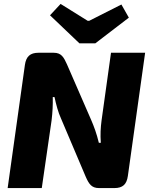

<svg xmlns="http://www.w3.org/2000/svg" viewBox="-20 -959 764 979"><path d="M599 -936 435 -853H427L289 -939L235 -881L385 -738H466L637 -869ZM720 -690H546L498 -346C493 -308 491 -274 494 -231H484C473 -277 459 -315 445 -347L321 -632C305 -667 293 -690 254 -690H176C134 -690 113 -671 107 -628L19 0H193L243 -345C248 -386 250 -424 249 -464H258C266 -426 277 -385 291 -355L417 -58C433 -22 446 0 485 0H563C606 0 626 -19 632 -62Z"/></svg>

Font: Exo 2 Extra Bold
Style: Italic
Weight: 800
Italic angle: -8°
Designer: Natanael Gama
Version: Version 1.001;PS 001.001;hotconv 1.0.88;makeotf.lib2.5.64775